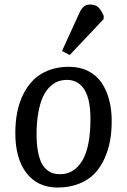

<svg xmlns="http://www.w3.org/2000/svg" viewBox="-20 -817 563 851"><path d="M329.1 -753.9Q338.9 -776.4 349.9 -786.6Q360.8 -796.9 379.9 -796.9Q403.3 -796.9 416.3 -784.2Q429.2 -771.5 439.9 -746.1L439 -731.9L289.1 -573.2L254.9 -590.8ZM47.9 -227.1Q47.9 -275.9 56.2 -318.8Q64.5 -361.8 83 -399.2Q101.6 -436.5 128.9 -463.4Q156.2 -490.2 196 -505.6Q235.8 -521 285.2 -521Q333 -521 369.9 -502.7Q406.7 -484.4 429.4 -451.4Q452.1 -418.5 463.6 -375.2Q475.1 -332 475.1 -279.8Q475.1 -234.9 468 -194.3Q460.9 -153.8 443.6 -115Q426.3 -76.2 399.7 -48.1Q373 -20 330.8 -2.9Q288.6 14.2 234.9 14.2Q147 14.2 97.4 -50Q47.9 -114.3 47.9 -227.1ZM246.1 -44.9Q308.1 -44.9 344.5 -104.7Q380.9 -164.6 380.9 -291Q380.9 -377 354 -419.9Q327.1 -462.9 276.9 -462.9Q255.4 -462.9 236.3 -455.8Q217.3 -448.7 199.7 -431.2Q182.1 -413.6 169.7 -386.5Q157.2 -359.4 149.7 -317.1Q142.1 -274.9 142.1 -221.2Q142.1 -178.2 148.2 -146Q154.3 -113.8 163.8 -95Q173.3 -76.2 187.5 -64.5Q201.7 -52.7 215.6 -48.8Q229.5 -44.9 246.1 -44.9Z"/></svg>

Font: Literata Book
Style: Italic
Weight: 400
Italic angle: -3°
Designer: Latin by Veronika Burian and Jose Scaglione. Greek by Irene Vlachou. Cyrillic by Vera Evstafieva
Foundry: TypeTogether
Version: Version 1.003;PS 001.003;hotconv 1.0.88;makeotf.lib2.5.64775